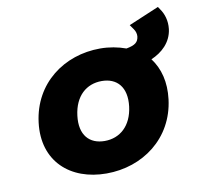

<svg xmlns="http://www.w3.org/2000/svg" viewBox="-74 -708 819 796"><g transform="rotate(-10 335.5 -309.5)"><path d="M234 -245C244 -327 294 -369 358 -369C422 -369 462 -326 452 -245C442 -165 392 -122 328 -122C264 -122 224 -164 234 -245ZM527 -557C534 -547 537 -536 536 -525C533 -502 521 -491 483 -484C450 -496 413 -503 375 -503C223 -503 91 -407 71 -245C51 -84 160 12 312 12C465 12 598 -85 618 -246C627 -318 611 -377 577 -422C622 -441 663 -477 670 -533C674 -568 664 -598 649 -619L641 -631L513 -577Z"/></g></svg>

Font: Falling Sky
Style: ExBdObl
Weight: 400
Designer: Paul D. Hunt
Foundry: Adobe Systems Incorporated
Version: Version 1.02